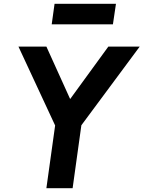

<svg xmlns="http://www.w3.org/2000/svg" viewBox="-20 -990 755 1010"><path d="M224 0 270 -330 77 -745H224L349 -469L550 -745H715L408 -331L362 0ZM252 -862 267 -970H590L574 -862Z"/></svg>

Font: Plus Jakarta Sans
Style: Bold Italic
Weight: 700
Italic angle: -8°
Designer: Gumpita Rahayu
Foundry: Tokotype
Version: Version 2.071; ttfautohint (v1.8.4.7-5d5b);gftools[0.9.29]